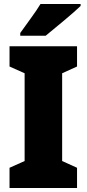

<svg xmlns="http://www.w3.org/2000/svg" viewBox="-20 -947 437 967"><path d="M368 0H28V-102L104 -136V-578L28 -612V-714H368V-612L293 -578V-136L368 -102ZM386 -927H184Q164 -894 135 -854.5Q106 -815 82 -781V-767H210Q248 -798 303 -844Q358 -890 386 -917Z"/></svg>

Font: Noto Sans Display SemiCondensed Black
Style: Regular
Weight: 900
Width: 4
Designer: Monotype Design Team
Foundry: Monotype Imaging Inc.
Version: Version 1.900